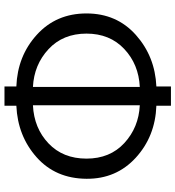

<svg xmlns="http://www.w3.org/2000/svg" viewBox="17 -800 783 857"><g transform="rotate(-90 408.5 -371.5)"><path d="M365 0V-65Q228 -70 133 -157Q38 -244 39 -377Q40 -515 135 -599.5Q230 -684 365 -690V-743H451V-690Q587 -685 682 -598.5Q777 -512 777 -377Q777 -242 681 -156.5Q585 -71 451 -65V0ZM367 -139V-616Q265 -611 197 -546.5Q129 -482 129 -377Q129 -272 198.5 -208Q268 -144 367 -139ZM449 -139Q550 -144 618.5 -208.5Q687 -273 687 -377Q687 -482 617.5 -546.5Q548 -611 449 -616Z"/></g></svg>

Font: Raleway-v4020 Medium
Style: Regular
Weight: 500
Designer: Matt McInerney, Pablo Impallari, Rodrigo Fuenzalida
Foundry: Matt McInerney, Pablo Impallari, Rodrigo Fuenzalida
Version: Version 4.020;PS 004.020;hotconv 1.0.88;makeotf.lib2.5.64775